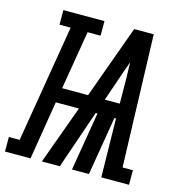

<svg xmlns="http://www.w3.org/2000/svg" viewBox="-168 -832 877 930"><g transform="rotate(15 270.0 -367.5)"><path d="M-60 0V-73H-6L92 -662H36V-735H242V-662H177L128 -368H258L391 -735H489L510 -73H562V0H423L418 -294H410L361 0H276L325 -294H316L215 0H125L232 -294H116L68 0ZM342 -368H417L416 -490Q415 -511 415 -532.5Q415 -554 414 -575Q406 -554 398.5 -532.5Q391 -511 384 -490Z"/></g></svg>

Font: Iosevka Slab SmBdExObl
Style: Regular
Weight: 600
Width: 7
Italic angle: -9°
Monospace: yes
Designer: Belleve Invis
Foundry: Belleve Invis
Version: Version 11.1.0; ttfautohint (v1.8.3)